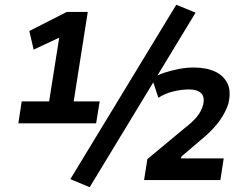

<svg xmlns="http://www.w3.org/2000/svg" viewBox="-20 -755 1028 805"><path d="M57 -238 71 -330H186L229 -602L252 -608L121 -547L103 -625L260 -705H348L289 -330H398L383 -238ZM356 30 275 -4 719 -735 800 -702ZM584 0 598 -88 758 -221Q786 -242 805.5 -265.5Q825 -289 832 -317Q839 -350 822.5 -365Q806 -380 773 -380Q741 -380 706 -371.5Q671 -363 644 -345L618 -424Q638 -440 668.5 -450Q699 -460 731 -466Q763 -472 791 -472Q845 -472 881.5 -455Q918 -438 934 -404.5Q950 -371 937 -319Q926 -285 903 -252Q880 -219 844 -187L741 -99L738 -91H918L904 0Z"/></svg>

Font: Nunito Sans 7pt Condensed ExtraBold
Style: Italic
Weight: 800
Width: 3
Italic angle: -9°
Designer: Vernon Adams
Foundry: Vernon Adams
Version: Version 3.101;gftools[0.9.27]